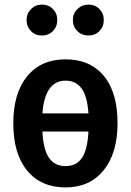

<svg xmlns="http://www.w3.org/2000/svg" viewBox="-20 -803 572 838"><path d="M96 -716Q96 -744 115.5 -763.5Q135 -783 163 -783Q192 -783 211 -763.5Q230 -744 230 -716Q230 -687 211 -667.5Q192 -648 163 -648Q134 -648 115 -667.5Q96 -687 96 -716ZM298 -716Q298 -744 318 -763.5Q338 -783 366 -783Q395 -783 414 -763.5Q433 -744 433 -716Q433 -687 414 -667.5Q395 -648 366 -648Q337 -648 317.5 -667.5Q298 -687 298 -716ZM493 -265Q493 -135 432.5 -60Q372 15 266 15Q159 15 98.5 -58.5Q38 -132 38 -265Q38 -396 98.5 -470Q159 -544 266 -544Q373 -544 433 -472Q493 -400 493 -265ZM266 -451Q176 -451 165 -308H366Q361 -383 336 -417Q311 -451 266 -451ZM366 -229H165Q169 -150 194 -114Q219 -78 266 -78Q313 -78 337.5 -113.5Q362 -149 366 -229Z"/></svg>

Font: Fira Sans Condensed Medium
Style: Regular
Weight: 500
Width: 3
Designer: Carrois Corporate & Edenspiekermann AG
Foundry: Carrois Corporate GbR & Edenspiekermann AG
Version: Version 4.203;PS 004.203;hotconv 1.0.88;makeotf.lib2.5.64775